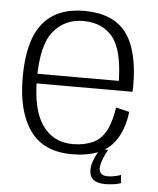

<svg xmlns="http://www.w3.org/2000/svg" viewBox="-52 -643 663 804"><g transform="rotate(5 279.5 -240.5)"><path d="M270.5 4.5V-38Q188 -38 142.5 -102.5Q97 -166 97 -298Q97 -440.5 145 -498Q192.5 -555.5 270.5 -555.5Q350.5 -555.5 395.5 -500Q436.5 -446.5 439.5 -318.5H88.5V-278H500.5Q501.5 -289 501.5 -300Q501.5 -453.5 446 -526Q390 -598 270.5 -598Q154.5 -598 96 -525.5Q37 -452.5 37 -298.5Q37 -154.5 94 -75Q150.5 4.5 270.5 4.5ZM270.5 -38V4.5Q338 4.5 385.5 -16.5Q432.5 -37 460 -84Q487 -130.5 494 -193L437.5 -206.5Q431 -156 412 -114Q392 -72.5 355 -55Q318 -38 270.5 -38ZM419.5 117Q433.5 117 447 115.5Q460.5 114 471 111.5Q481.5 109 485.5 107L483 73Q478.5 75 469.2 77.5Q460 80 449.2 81.8Q438.5 83.5 428.5 83.5Q409.5 83.5 400.5 75.5Q391.5 67.5 391.5 52.5Q391.5 40.5 396.8 24.5Q402 8.5 409 -5.8Q416 -20 420 -27H386.5Q382 -20 374 -5.2Q366 9.5 359.8 27.5Q353.5 45.5 353.5 63.5Q353.5 84 362.5 95.8Q371.5 107.5 386.5 112.2Q401.5 117 419.5 117Z"/></g></svg>

Font: Anybody Thin Light
Style: Regular
Weight: 300
Version: Version 1.113;gftools[0.9.25]